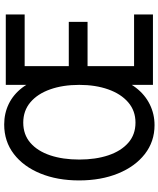

<svg xmlns="http://www.w3.org/2000/svg" viewBox="62 -830 775 939"><g transform="rotate(-90 449.5 -360.5)"><path d="M307.1 7.8Q226.6 7.8 165.5 -39.8Q104.5 -87.4 70.6 -170.7Q36.6 -253.9 36.6 -361.3Q36.6 -467.8 70.6 -550.5Q104.5 -633.3 166 -680.4Q227.5 -727.5 310.1 -727.5Q364.7 -727.5 410.9 -705.1Q457 -682.6 490.2 -639.2Q523.4 -595.7 539.1 -533.2H503.9V-719.7H848.1V-627.4H595.7V-411.6H812V-319.8H595.7V-92.3H848.1V0H503.9V-189.5H539.1Q523.9 -127.4 490 -83.3Q456.1 -39.1 408.7 -15.6Q361.3 7.8 307.1 7.8ZM319.3 -85.4Q377.4 -85.4 418.7 -121.1Q460 -156.7 481.9 -218.8Q503.9 -280.8 503.9 -360.4Q503.9 -440.9 481.9 -502.7Q460 -564.5 418.7 -599.4Q377.4 -634.3 319.3 -634.3Q260.7 -634.3 220.5 -599.4Q180.2 -564.5 159.4 -502.7Q138.7 -440.9 138.7 -360.4Q138.7 -280.3 159.4 -218.3Q180.2 -156.2 220.5 -120.8Q260.7 -85.4 319.3 -85.4Z"/></g></svg>

Font: Reddit Sans Condensed Medium
Style: Regular
Weight: 500
Designer: Stephen Hutchings
Foundry: Reddit
Version: Version 1.014